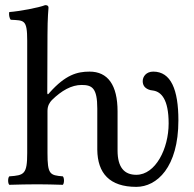

<svg xmlns="http://www.w3.org/2000/svg" viewBox="-20 -718 754 748"><path d="M298 -387C339 -387 359 -375 359 -295V-135C360 -43 407 10 511 10C591 10 675 -66 675 -249C675 -369 646 -439 577 -439C550 -439 536 -420 536 -402C536 -371 566 -366 578 -365C607 -360 637 -333 637 -237C637 -139 586 -37 511 -37C464 -37 438 -66 438 -132V-284C438 -387 400 -439 329 -439C279.9 -439 235 -426 174 -358C170.6 -354.2 164.2 -344 164.2 -358L165 -583C165 -648 169 -688 169 -688C169 -695 165 -698 156 -698C131 -688 56 -674 16 -671C14 -663 16 -647 22 -641C74 -638 86 -643 86 -559V-122C86 -39 74.2 -35 16.2 -31C10.2 -25 10.2 -4 16.2 2C57.4 1 83 0 126 0C165 0 182.7 1 224.8 2C230.8 -4 230.8 -25 224.8 -31C174 -35 165 -39 165 -122V-285.9C165 -307 174 -319.3 182 -328C220 -365.3 258.6 -387 298 -387Z"/></svg>

Font: Libertinus Math
Style: Regular
Weight: 400
Designer: Philipp H. Poll
Foundry: Khaled Hosny
Version: Version 6.2